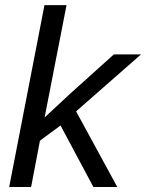

<svg xmlns="http://www.w3.org/2000/svg" viewBox="-20 -745 582 765"><path d="M352.1 0 221.2 -245.1 139.2 -184.6 104 0H16.6L157.2 -724.6H245.1L157.7 -276.9L257.3 -369.6L433.6 -528.3H542L283.2 -301.3L447.3 0Z"/></svg>

Font: Liberation Sans
Style: Italic
Weight: 400
Italic angle: -12°
Designer: Steve Matteson
Foundry: Ascender Corporation
Version: Version 2.1.5